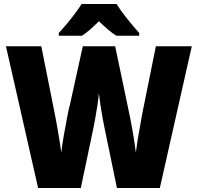

<svg xmlns="http://www.w3.org/2000/svg" viewBox="-20 -998 995 967"><path d="M946 -765 785 -51H569L508 -346Q504 -364 498 -396.5Q492 -429 486.5 -465Q481 -501 478 -528Q476 -503 470.5 -467Q465 -431 459 -397.5Q453 -364 449 -346L387 -51H172L10 -765H188L256 -424Q260 -404 266.5 -368.5Q273 -333 279 -295Q285 -257 289 -230Q293 -269 301.5 -317Q310 -365 318.5 -409Q327 -453 334 -479L397 -765H560L620 -479Q626 -452 635 -407Q644 -362 652 -314Q660 -266 664 -230Q667 -255 673 -291.5Q679 -328 685.5 -363.5Q692 -399 696 -423L765 -765ZM567 -978Q588 -944 620.5 -903.5Q653 -863 681 -832V-818H566Q544 -832 523 -850Q502 -868 478 -891Q454 -867 434 -849.5Q414 -832 393 -818H276V-832Q293 -850 315 -876Q337 -902 357.5 -929.5Q378 -957 391 -978Z"/></svg>

Font: Noto Sans Tamil UI SemiCondensed Black
Style: Regular
Weight: 900
Width: 4
Designer: Jelle Bosma - Monotype Design Team
Foundry: Monotype Imaging Inc.
Version: Version 2.004; ttfautohint (v1.8.4.7-5d5b)